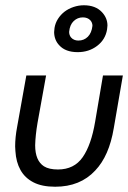

<svg xmlns="http://www.w3.org/2000/svg" viewBox="-20 -697 486 729"><path d="M189.5 12Q139 12 106.8 -4.8Q74.5 -21.5 57.8 -51.5Q41 -81.5 38.5 -123L37.5 -141Q37.5 -175.5 45 -215L80 -410.5H155L122.5 -230.5Q114.5 -183.5 113.5 -145.5Q113.5 -87 147 -65.5Q166 -53.5 200 -53.5Q261.5 -53.5 294 -100.2Q326.5 -147 341.2 -234.8Q356 -322.5 371 -410.5H446.5L412 -210.5Q394.5 -105 341.5 -49.5Q284.5 12 189.5 12ZM275 -499Q228.5 -499 205 -525Q186 -545 185.5 -575L187 -591Q190 -609.5 200.2 -625.5Q210.5 -641.5 225.2 -652.8Q240 -664 259.2 -670.5Q278.5 -677 298.5 -677Q342.5 -677 367 -651Q388 -628.5 388 -600L386.5 -585Q380 -546.5 348.8 -522.8Q317.5 -499 275 -499ZM277.5 -543Q299 -543 313.5 -557.5Q328 -572 331 -599Q331 -611 323 -620Q312.5 -631 294.5 -631Q274.5 -631 259.8 -617Q245 -603 242.5 -576Q242.5 -564 249.5 -555Q260 -543 277.5 -543Z"/></svg>

Font: Lucymar Sans
Style: Italic
Weight: 400
Italic angle: -10°
Foundry: The League of Moveable Type (original font) / Main changes by Cristiano Sobral with portions from Mirco Monsees
Version: Version 2.00;August 30, 2020;FontCreator 13.0.0.2681 64-bit